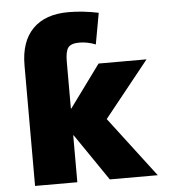

<svg xmlns="http://www.w3.org/2000/svg" viewBox="-54 -809 757 857"><g transform="rotate(-5 325.0 -380.0)"><path d="M68.4 0V-540Q68.4 -646.5 124 -703.1Q179.7 -759.8 284.2 -759.8Q348.6 -759.8 418.9 -745.1L393.6 -605.5Q357.4 -620.1 320.8 -620.1Q284.2 -620.1 271 -603.5Q257.8 -586.9 257.8 -540V-330.1H259.8L398.4 -519.5H613.3L413.1 -269.5L618.2 0H403.3L259.8 -210H257.8V0Z"/></g></svg>

Font: GenEi M Gothic v2 Black
Style: Regular
Weight: 900
Version: Version 2.0